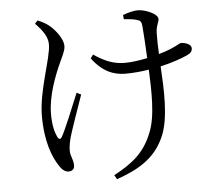

<svg xmlns="http://www.w3.org/2000/svg" viewBox="-56 -829 1112 955"><g transform="rotate(-5 500.0 -351.0)"><path d="M151 -743C189 -703 211 -672 211 -635C211 -566 145 -410 145 -283C145 -151 178 -76 206 -32C218 -12 234 4 254 4C270 4 283 -5 283 -23C283 -57 268 -69 268 -99C268 -121 273 -144 279 -167C289 -201 325 -304 349 -372L327 -383C299 -314 253 -202 236 -173C228 -157 220 -158 212 -173C201 -196 191 -232 191 -289C191 -376 228 -473 257 -537C271 -568 287 -597 287 -619C287 -663 240 -712 218 -729C203 -740 189 -748 165 -758ZM593 -727C615 -725 643 -723 659 -717C674 -713 680 -707 682 -685C685 -657 689 -583 692 -524C654 -516 614 -510 580 -510C524 -510 480 -528 425 -565L412 -547C463 -478 519 -456 578 -456C618 -456 657 -460 695 -466C699 -367 705 -232 669 -150C631 -54 568 -6 478 42L490 63C596 26 680 -21 726 -121C771 -213 761 -372 755 -477C812 -490 860 -507 889 -520C909 -529 917 -538 917 -554C917 -574 887 -584 866 -584C858 -584 848 -574 809 -558C794 -552 774 -545 752 -539C750 -580 749 -620 750 -643C750 -679 765 -697 765 -713C765 -739 703 -765 665 -765C647 -765 613 -757 591 -748Z"/></g></svg>

Font: Harano Aji Mincho K1
Style: Regular
Weight: 400
Foundry: Masamichi Hosoda
Version: HaranoAjiMinchoK1-Regular version 20230610;ttx 4.39.4